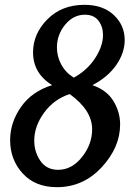

<svg xmlns="http://www.w3.org/2000/svg" viewBox="-20 -770 566 796"><path d="M22 -189Q22 -262 67 -326.5Q112 -391 196 -417Q117 -466 117 -553Q117 -630 176.5 -690Q236 -750 330 -750Q407 -750 452 -707.5Q497 -665 497 -604Q497 -551 462 -500.5Q427 -450 363 -417Q422 -397 450 -351.5Q478 -306 478 -254Q478 -159 401.5 -76.5Q325 6 216 6Q126 6 74 -51Q22 -108 22 -189ZM122 -187Q122 -140 147.5 -103Q173 -66 221 -66Q278 -66 320 -119Q362 -172 362 -234Q362 -313 269 -380Q204 -359 163 -303Q122 -247 122 -187ZM216 -573Q216 -536 234 -502.5Q252 -469 286 -448Q342 -479 374.5 -529Q407 -579 407 -625Q407 -660 388 -684.5Q369 -709 332 -709Q284 -709 250 -667.5Q216 -626 216 -573Z"/></svg>

Font: Lobster Two
Style: Italic
Weight: 400
Designer: Pablo Impallari
Foundry: Pablo Impallari. www.impallari.com
Version: Version 1.006